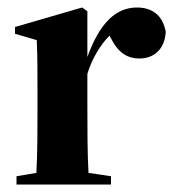

<svg xmlns="http://www.w3.org/2000/svg" viewBox="-20 -492 469 512"><path d="M24 0H276V-22L216 -31C213 -83 213 -154 213 -209V-295C225 -336 249 -374 272 -397L278 -386C298 -348 323 -336 352 -336C388 -336 419 -358 422 -407C414 -452 385 -472 345 -472C288 -472 245 -429 213 -340V-462L199 -472L20 -420V-402L78 -385C80 -340 80 -302 80 -240V-209C80 -154 80 -83 77 -31L24 -22Z"/></svg>

Font: Source Serif 4 Display
Style: Bold
Weight: 700
Designer: Frank Grießhammer
Foundry: Adobe Systems Incorporated
Version: Version 4.004;hotconv 1.0.117;makeotfexe 2.5.65602